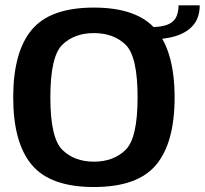

<svg xmlns="http://www.w3.org/2000/svg" viewBox="-20 -710 784 734"><path d="M339 5Q506 5 576.8 -79.8Q647.5 -164.5 647.5 -337.5Q647.5 -510.5 576.8 -595.8Q506 -681 339 -681Q172 -681 101.2 -596Q30.5 -511 30.5 -337.5Q30.5 -164.5 101.5 -79.8Q172.5 5 339 5ZM339 -92Q264.5 -92 218.5 -137Q172.5 -182 172.5 -337.5Q172.5 -495 218.5 -539.2Q264.5 -583.5 339 -583.5Q414 -583.5 460 -539.2Q506 -495 506 -337.5Q506 -182 460 -137Q414 -92 339 -92ZM549 -606V-559Q612 -559 655 -573.2Q698 -587.5 720.8 -616.2Q743.5 -645 743.5 -689.5H662.5Q662.5 -659.5 651.5 -641Q640.5 -622.5 616 -614.2Q591.5 -606 549 -606Z"/></svg>

Font: Anybody Thin SemiBold
Style: Regular
Weight: 600
Version: Version 1.113;gftools[0.9.25]